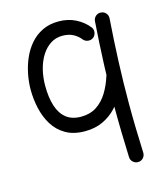

<svg xmlns="http://www.w3.org/2000/svg" viewBox="-114 -612 815 944"><g transform="rotate(-15 293.5 -140.5)"><path d="M416 -403.3Q427.6 -412.9 429.5 -428.2Q431.5 -443.5 421.9 -455.1Q397.2 -486.2 358.9 -505.7Q320.6 -525.3 272 -525.3Q225.2 -525.3 189.2 -507.7Q153.1 -490.1 127.4 -460.2Q101.7 -430.3 85.4 -392.8Q69.1 -355.3 61.2 -314.8Q53.3 -274.2 53.3 -236.3Q53.3 -187.8 64 -140.4Q74.6 -93.1 98.4 -54.5Q122.3 -15.9 162 7.1Q201.7 30.2 259.3 30.2Q311.2 30.2 350.9 11.6Q390.7 -7 419.8 -38.3Q448.9 -69.6 469 -108Q489.1 -146.4 501.3 -185.9Q505.6 -200.3 498.6 -213.8Q491.6 -227.4 477.2 -231.8Q462.8 -236.3 449.2 -229.2Q435.5 -222 431.3 -207.6Q416.5 -159.9 393.5 -122.9Q370.4 -85.9 337.5 -64.8Q304.6 -43.8 259.3 -43.8Q212.9 -43.8 183.8 -67.1Q154.7 -90.5 141 -133.6Q127.3 -176.8 127.3 -236.3Q127.3 -279.6 137.1 -318.6Q147 -357.5 165.9 -387.6Q184.8 -417.6 211.5 -434.9Q238.3 -452.3 272 -452.3Q304.1 -452.3 326.8 -440.2Q349.4 -428 364.3 -409.2Q373.8 -397.6 389.1 -395.9Q404.4 -394.2 416 -403.3ZM485.1 -513.5Q470.2 -514.8 458.6 -505Q447.1 -495.2 445.9 -479.7Q438.1 -370.5 433.7 -261.2Q429.3 -151.9 429.3 -42.5Q429.3 19.9 430.8 83.2Q432.3 146.4 434.7 209.3Q435.2 224.2 446.6 234.4Q458 244.6 473 244Q488.4 243.5 498.5 232.1Q508.5 220.7 508 205.7Q505.6 143.4 503.9 81.4Q502.3 19.3 502.3 -42.5Q502.3 -150.8 506.7 -258.4Q511.1 -366 518.9 -474.4Q520.1 -489.8 510.3 -501.2Q500.5 -512.5 485.1 -513.5Z"/></g></svg>

Font: Mikhak VF
Style: Regular
Weight: 100
Designer: Amin Abedi
Version: Version 3.001